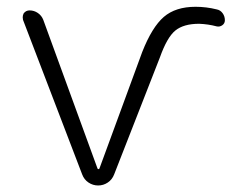

<svg xmlns="http://www.w3.org/2000/svg" viewBox="-20 -576 722 574"><path d="M652.3 -515.6Q652.3 -505.9 644.5 -500.5Q636.7 -495.1 627.9 -497.1Q602.5 -503.9 575.2 -504.9Q529.3 -504.9 504.4 -484.9Q479.5 -464.8 458 -404.3L321.3 -54.7Q315.4 -39.1 302.2 -30.3Q289.1 -21.5 273.4 -21.5Q257.8 -21.5 244.6 -30.3Q231.4 -39.1 225.6 -54.7L48.8 -516.6Q47.9 -520.5 47.9 -524.4Q47.9 -530.3 50.8 -536.1Q57.6 -544.9 68.4 -544.9Q82 -544.9 93.3 -537.1Q104.5 -529.3 109.4 -516.6L271.5 -72.3Q272.5 -70.3 274.4 -70.3Q276.4 -70.3 277.3 -72.3L405.3 -420.9Q434.6 -495.1 469.7 -525.4Q504.9 -555.7 564.5 -555.7Q596.7 -555.7 627.9 -547.9Q638.7 -545.9 645.5 -536.6Q652.3 -527.3 652.3 -515.6Z"/></svg>

Font: irohamaru Light
Style: Regular
Weight: 200
Designer: [Source Han Sans]
Ryoko NISHIZUKA  (kana & ideographs); Paul D. Hunt (Latin, Greek & Cyrillic); Wenlong ZHANG  (bopomofo
Version: Version 1.01